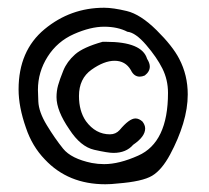

<svg xmlns="http://www.w3.org/2000/svg" viewBox="-20 -603 540 496"><path d="M252 -127Q156 -127 96 -191Q63 -225 47 -273Q28 -327 28 -372Q28 -472 95 -527.5Q162 -583 249 -583Q272 -583 307.5 -574.5Q343 -566 384.5 -525Q426 -484 443 -451Q465 -409 465 -359Q465 -323 453 -283.5Q441 -244 419.5 -204Q398 -164 373 -149Q348 -134 284 -129Q267 -127 252 -127ZM249 -179Q288 -179 337 -201Q414 -235 414 -363Q414 -397 399.5 -426Q385 -455 357.5 -487Q330 -519 309 -521Q284 -534 249 -534Q214 -534 171 -515Q128 -496 103 -456.5Q78 -417 78 -371Q78 -368 79 -341Q80 -314 101 -279.5Q122 -245 143 -219Q164 -193 217 -182Q233 -179 249 -179ZM273 -208Q259 -208 223.5 -216Q188 -224 159 -269Q126 -317 126 -352Q126 -368 130 -382.5Q134 -397 143.5 -420.5Q153 -444 174 -462.5Q195 -481 245 -495H254Q347 -495 360 -451Q367 -440 367 -431Q367 -418 354 -408Q347 -405 341 -405Q326 -405 318 -422Q304 -446 276 -446Q249 -446 216.5 -423Q184 -400 184 -355Q184 -316 202 -290Q227 -256 264 -256Q279 -256 289 -267Q314 -297 330 -297Q339 -297 348 -289Q355 -280 355 -271Q355 -250 324 -229Q306 -208 273 -208Z"/></svg>

Font: Xiaolai Mono SC
Style: Regular
Weight: 400
Monospace: yes
Designer: LXGW / Nozomi Seto
Version: Version 3.113;September 30, 2024